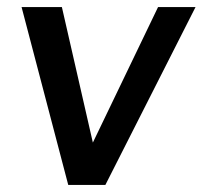

<svg xmlns="http://www.w3.org/2000/svg" viewBox="-20 -523 573 543"><path d="M41 -503H155L270 0H173ZM533 -503 278 0H185L427 -503Z"/></svg>

Font: Inclusive Sans Medium
Style: Italic
Weight: 500
Italic angle: -7°
Designer: Olivia King
Foundry: Olivia King
Version: Version 2.004